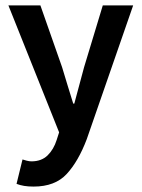

<svg xmlns="http://www.w3.org/2000/svg" viewBox="-20 -495 522 708"><path d="M104 193Q84 193 69 190.5Q54 188 41 183L63 93Q69 95 78.5 97.5Q88 100 96 100Q133 100 155.5 78Q178 56 189 21L198 -7L11 -475H129L209 -247Q219 -215 229 -181Q239 -147 250 -113H254Q263 -146 272 -180Q281 -214 290 -247L359 -475H471L300 18Q269 100 226 146.5Q183 193 104 193Z"/></svg>

Font: Narnoor SemiBold
Style: Regular
Weight: 600
Designer: S. Sridhar Murthy
Foundry: SIL International
Version: Version 3.000